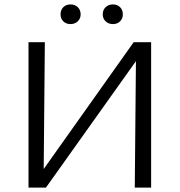

<svg xmlns="http://www.w3.org/2000/svg" viewBox="-20 -849 813 869"><path d="M143 0V-35L585 -658H630V-621L188 0ZM109 0V-658H183L177 0ZM590 0 596 -658H664V0ZM299 -740Q279 -740 266.5 -752.5Q254 -765 254 -784Q254 -804 266.5 -816.5Q279 -829 299 -829Q319 -829 332 -816.5Q345 -804 345 -784Q345 -765 332 -752.5Q319 -740 299 -740ZM491 -740Q471 -740 458 -752.5Q445 -765 445 -784Q445 -804 458 -816.5Q471 -829 491 -829Q511 -829 523.5 -816.5Q536 -804 536 -784Q536 -765 523.5 -752.5Q511 -740 491 -740Z"/></svg>

Font: Ysabeau Office
Style: Regular
Weight: 400
Designer: Christian Thalmann (Catharsis Fonts)
Version: Version 2.001;gftools[0.9.30]; featfreeze: tnum,lnum,ss02